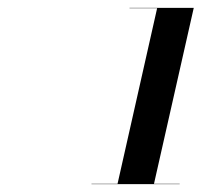

<svg xmlns="http://www.w3.org/2000/svg" viewBox="-20 -926 570 490"><path d="M213.5 -457V-456H438.5V-457H373L474.5 -906H310.5V-905H381L280 -457Z"/></svg>

Font: Bodoni* 96pt
Style: Bold Italic
Weight: 700
Italic angle: -13°
Version: Version 2.3